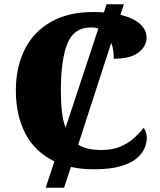

<svg xmlns="http://www.w3.org/2000/svg" viewBox="-20 -780 748 896"><path d="M193 96 234 -27Q144 -70 99 -155.5Q54 -241 54 -358Q54 -466 95 -548.5Q136 -631 217 -677.5Q298 -724 417 -724Q442 -724 465 -722L477 -760H558L542 -711Q603 -696 633.5 -668Q664 -640 664 -605Q664 -564 626.5 -535Q589 -506 511 -506Q511 -525 508.5 -544Q506 -563 499 -580L345 -105Q384 -80 452 -80Q506 -80 543.5 -96.5Q581 -113 607 -137Q633 -161 650 -183Q657 -176 661 -162Q665 -148 665 -137Q665 -114 654.5 -88.5Q644 -63 617 -40.5Q590 -18 541.5 -4Q493 10 418 10Q360 10 311 -1L279 96ZM264 -358Q264 -302 269 -259Q274 -216 286 -184L439 -647Q424 -652 406 -652Q324 -652 294 -575.5Q264 -499 264 -358Z"/></svg>

Font: Noto Serif Black
Style: Regular
Weight: 900
Designer: Monotype Design Team
Foundry: Monotype Imaging Inc.
Version: Version 2.014; ttfautohint (v1.8.4.7-5d5b)